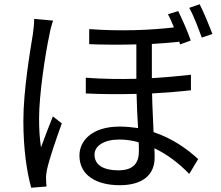

<svg xmlns="http://www.w3.org/2000/svg" viewBox="-20 -838 1040 904"><path d="M141 -749C141 -728 138 -702 135 -679C122 -598 90 -413 90 -268C90 -134 107 -25 127 46L199 40C198 30 197 16 197 6C196 -6 198 -24 201 -38C211 -87 246 -188 271 -257L229 -290C213 -250 189 -189 173 -144C166 -193 164 -233 164 -281C164 -392 193 -584 213 -676C216 -694 224 -725 230 -741ZM634 -127C634 -75 613 -36 537 -36C469 -36 425 -60 425 -110C425 -152 471 -181 541 -181C572 -181 602 -177 633 -168C634 -152 634 -138 634 -127ZM879 -486C824 -480 762 -474 695 -470V-631C741 -634 784 -637 822 -641V-647L828 -629L878 -647C865 -687 837 -749 819 -786L771 -771C780 -754 790 -732 799 -709C690 -696 547 -690 400 -701V-630C477 -627 552 -627 622 -629V-467C545 -465 464 -466 384 -472V-398C463 -394 545 -394 623 -396C624 -344 627 -285 630 -235C602 -239 574 -242 543 -242C413 -242 354 -175 354 -106C354 -12 434 34 544 34C650 34 708 -14 708 -95C708 -108 708 -123 707 -140C766 -112 822 -70 871 -19L913 -89C865 -133 796 -185 703 -216C701 -273 697 -337 696 -398C764 -402 827 -407 879 -413ZM871 -801C892 -764 914 -705 930 -661L980 -678C965 -718 939 -781 920 -818Z"/></svg>

Font: Noto Sans Mono CJK SC Regular
Style: Regular
Weight: 400
Designer: Ryoko NISHIZUKA (kana & ideographs); Paul D. Hunt (Latin, Greek & Cyrillic); Wenlong ZHANG (bopomofo); Sandoll Communica
Foundry: Adobe Systems Incorporated
Version: Version 1.005;PS 1.005;hotconv 1.0.96;makeotf.lib2.5.65012